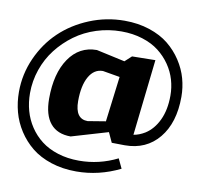

<svg xmlns="http://www.w3.org/2000/svg" viewBox="-90 -819 1080 1038"><g transform="rotate(10 450.0 -300.0)"><path d="M15.1 -246.1Q15.1 -343.8 54.9 -432.6Q94.7 -521.5 161.6 -585.2Q228.5 -648.9 320.3 -686.5Q412.1 -724.1 512.2 -724.1Q586.4 -724.1 649.2 -703.4Q711.9 -682.6 754.6 -647.9Q797.4 -613.3 827.4 -567.4Q857.4 -521.5 871.1 -472.2Q884.8 -422.9 884.8 -372.1Q884.8 -229 815.4 -145Q746.1 -61 628.9 -61L557.1 -62L532.2 -116.2L332 -57.1Q258.3 -57.1 220.2 -103.3Q182.1 -149.4 182.1 -238.8Q182.1 -377.4 238.5 -459.7Q294.9 -542 391.1 -542L547.9 -507.8L584 -541L711.9 -543L665 -125Q695.8 -129.9 727.1 -148.9Q772 -177.2 798.6 -233.4Q825.2 -289.6 825.2 -368.2Q825.2 -412.1 813 -454.3Q800.8 -496.6 774.7 -534.7Q748.5 -572.8 711.4 -601.6Q674.3 -630.4 621.1 -647.2Q567.9 -664.1 504.9 -664.1Q434.6 -664.1 368.9 -643.1Q303.2 -622.1 250.5 -583.5Q197.8 -544.9 158.2 -493.9Q118.7 -442.9 96.9 -379.9Q75.2 -316.9 75.2 -250Q75.2 -199.7 87.9 -153.8Q100.6 -107.9 127 -68.1Q153.3 -28.3 191.2 1Q229 30.3 282.2 47.1Q335.4 64 398.9 64Q509.3 64 608.9 14.2L633.8 66.9Q518.1 124 394 124Q318.8 124 255.6 103.3Q192.4 82.5 148.7 47.1Q105 11.7 74.2 -35.9Q43.5 -83.5 29.3 -136.5Q15.1 -189.5 15.1 -246.1ZM338.9 -252.9Q338.9 -154.8 408.2 -154.8L505.9 -170.9L537.1 -419.9L442.9 -436Q394.5 -436 366.7 -387Q338.9 -337.9 338.9 -252.9Z"/></g></svg>

Font: Zantroke
Style: Regular
Weight: 500
Foundry: gluk
Version: Version 0.36